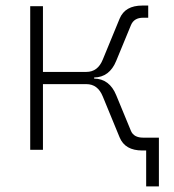

<svg xmlns="http://www.w3.org/2000/svg" viewBox="-20 -540 626 692"><path d="M88.9 0H134.8V-236.8H291C318.8 -236.8 338.4 -222.2 350.6 -191.9L411.1 -44.9C424.3 -13.2 451.2 2.4 493.2 2.4H506.8V131.8H552.7V-43.9H495.6C474.1 -43.9 459 -51.8 452.1 -67.9L398.9 -196.8C382.8 -236.3 356 -256.3 319.3 -256.8V-260.7C356 -261.2 382.8 -281.2 398.9 -320.8L452.1 -449.7C459.5 -467.3 474.1 -476.1 495.6 -476.1H514.2V-520H493.2C451.2 -520 424.3 -504.4 411.1 -472.7L350.6 -325.7C338.4 -295.4 318.8 -280.8 291 -280.8H134.8V-517.6H88.9Z"/></svg>

Font: Cascadia Code PL ExtraLight
Style: Regular
Weight: 200
Monospace: yes
Designer: Aaron Bell
Foundry: Saja Typeworks
Version: Version 2404.023